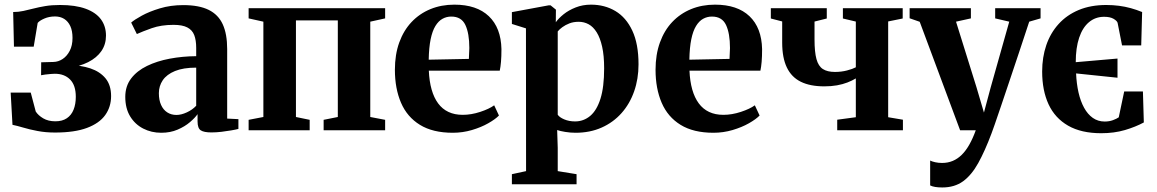

<svg xmlns="http://www.w3.org/2000/svg" viewBox="-20 -574 5100 846"><path d="M222.5 10Q181 10 145.5 3.2Q110 -3.5 82.5 -11.8Q55 -20 35 -24L27 -166H115.5L137.5 -82.5Q148.5 -65.5 170.5 -52.5Q192.5 -39.5 224 -39.5Q254.5 -39.5 274.5 -53Q294.5 -66.5 304.2 -90.8Q314 -115 314 -147.5Q314 -198 289 -223.5Q264 -249 221.5 -249Q215.5 -249 203.2 -248Q191 -247 179 -245.5Q167 -244 161 -242.5L161.5 -299.5L215.5 -301Q237 -301.5 256 -314Q275 -326.5 287.2 -350Q299.5 -373.5 299.5 -407Q299.5 -438 289.8 -459Q280 -480 262.8 -490.8Q245.5 -501.5 222.5 -501.5Q196.5 -501.5 175.2 -492.2Q154 -483 146 -473L128.5 -368.5H41.5L38 -521Q61.5 -521 83.2 -525.8Q105 -530.5 128.2 -536.5Q151.5 -542.5 179.5 -547.2Q207.5 -552 244.5 -552Q312.5 -552 357.5 -535.5Q402.5 -519 424.8 -488.8Q447 -458.5 447 -417Q447 -378.5 426.8 -349Q406.5 -319.5 368.5 -300.2Q330.5 -281 276.5 -273.5L280 -287.5Q335 -287 377.8 -272.8Q420.5 -258.5 445 -228.8Q469.5 -199 469.5 -150.5Q469.5 -103.5 443.8 -67.2Q418 -31 363.5 -10.5Q309 10 222.5 10Z M690.5 11Q647 11 611 -7.5Q575 -26 553.5 -61.2Q532 -96.5 532 -147Q532 -194.5 557.8 -228.2Q583.5 -262 627.8 -283.5Q672 -305 728 -315.5Q784 -326 844.5 -326.5V-363Q844.5 -397 835.8 -419.5Q827 -442 805.2 -453.2Q783.5 -464.5 744.5 -464.5Q690 -464.5 648.5 -449.8Q607 -435 583 -424L558 -474.5Q572 -487 604.8 -505Q637.5 -523 684.5 -537.2Q731.5 -551.5 787.5 -551.5Q857 -551.5 899.5 -530.5Q942 -509.5 961.5 -466.8Q981 -424 981 -357.5V-51.5L1030.5 -49V-6Q1019.5 -3 999.2 0.5Q979 4 955.8 6.8Q932.5 9.5 911.5 9.5Q878.5 9.5 864.5 0.2Q850.5 -9 850.5 -39V-71Q839.5 -55 817 -35.8Q794.5 -16.5 762.5 -2.8Q730.5 11 690.5 11ZM757.5 -67.5Q778.5 -67.5 803 -78.8Q827.5 -90 844.5 -108V-276Q787.5 -276 751 -261Q714.5 -246 697.2 -220.5Q680 -195 680 -163.5Q680 -133 689.8 -111.5Q699.5 -90 717 -78.8Q734.5 -67.5 757.5 -67.5Z M1075.5 0V-46L1140.5 -58.5V-478.5L1075.5 -493V-538H1677V-493L1611.5 -478.5V-58.5L1677 -46V0H1406V-46L1468.5 -58.5V-484H1284V-58.5L1344.5 -46V0Z M1975 11Q1887 11 1830.5 -23.8Q1774 -58.5 1747 -121.2Q1720 -184 1720 -266.5Q1720 -333.5 1739.2 -386.8Q1758.5 -440 1793.5 -477Q1828.5 -514 1876.5 -533.8Q1924.5 -553.5 1982 -553.5Q2080.5 -553.5 2134 -502.5Q2187.5 -451.5 2189.5 -357.5Q2189.5 -325 2187.5 -301.8Q2185.5 -278.5 2182 -262.5H1869.5Q1871.5 -216 1881.8 -179.8Q1892 -143.5 1910.5 -118.5Q1929 -93.5 1956 -80.8Q1983 -68 2019 -68Q2056.5 -68 2096 -81Q2135.5 -94 2157.5 -110L2178.5 -65Q2162.5 -48.5 2131.2 -30.8Q2100 -13 2059.2 -1Q2018.5 11 1975 11ZM1869 -311 2046 -314.5Q2046.5 -326.5 2047 -338.5Q2047.5 -350.5 2048 -362.5Q2048 -427 2030.5 -464Q2013 -501 1968.5 -501Q1947.5 -501 1929.8 -491.2Q1912 -481.5 1898.5 -459.5Q1885 -437.5 1877.5 -401Q1870 -364.5 1869 -311Z M2235.5 238V193.5L2298 180L2297.5 -449L2235.5 -468.5V-520.5L2397.5 -550.5H2406L2429.5 -531.5L2429 -476Q2441 -493 2463.2 -511Q2485.5 -529 2516.5 -541.2Q2547.5 -553.5 2584 -553.5Q2644.5 -553.5 2691.8 -525.2Q2739 -497 2766.2 -438.8Q2793.5 -380.5 2793.5 -290.5Q2793.5 -226.5 2774.2 -171.5Q2755 -116.5 2718.5 -75.5Q2682 -34.5 2630.8 -11.8Q2579.5 11 2516 11Q2493 11 2470.2 7.2Q2447.5 3.5 2435 -1L2437.5 77V180L2520.5 193.5V238ZM2514 -39Q2551.5 -39 2580.5 -63.2Q2609.5 -87.5 2625.8 -139Q2642 -190.5 2642 -273Q2642 -329 2633.2 -368Q2624.5 -407 2609.2 -431.5Q2594 -456 2573.8 -467Q2553.5 -478 2530 -478Q2507 -478 2489 -471Q2471 -464 2457.8 -454.2Q2444.5 -444.5 2437.5 -435.5V-68.5Q2445 -57 2466.2 -48Q2487.5 -39 2514 -39Z M3123.5 11Q3035.5 11 2979 -23.8Q2922.5 -58.5 2895.5 -121.2Q2868.5 -184 2868.5 -266.5Q2868.5 -333.5 2887.8 -386.8Q2907 -440 2942 -477Q2977 -514 3025 -533.8Q3073 -553.5 3130.5 -553.5Q3229 -553.5 3282.5 -502.5Q3336 -451.5 3338 -357.5Q3338 -325 3336 -301.8Q3334 -278.5 3330.5 -262.5H3018Q3020 -216 3030.2 -179.8Q3040.5 -143.5 3059 -118.5Q3077.5 -93.5 3104.5 -80.8Q3131.5 -68 3167.5 -68Q3205 -68 3244.5 -81Q3284 -94 3306 -110L3327 -65Q3311 -48.5 3279.8 -30.8Q3248.5 -13 3207.8 -1Q3167 11 3123.5 11ZM3017.5 -311 3194.5 -314.5Q3195 -326.5 3195.5 -338.5Q3196 -350.5 3196.5 -362.5Q3196.5 -427 3179 -464Q3161.5 -501 3117 -501Q3096 -501 3078.2 -491.2Q3060.5 -481.5 3047 -459.5Q3033.5 -437.5 3026 -401Q3018.5 -364.5 3017.5 -311Z M3669 0V-46.5L3751 -57.5V-228.5Q3734.5 -218.5 3713.8 -210.5Q3693 -202.5 3668 -198Q3643 -193.5 3612 -193.5Q3549.5 -193.5 3508.5 -213.8Q3467.5 -234 3447 -276.8Q3426.5 -319.5 3426.5 -386.5V-479.5L3376.5 -492.5V-538H3623V-492.5L3569 -479V-400Q3569 -345 3577.5 -313.8Q3586 -282.5 3605.8 -269.8Q3625.5 -257 3659 -257Q3687 -257 3712 -263.5Q3737 -270 3751 -277.5V-479L3694 -492.5V-538H3957.5V-492.5L3893.5 -479.5V-57.5L3958.5 -46.5V0Z M4132 252Q4114.5 252 4100.8 249.8Q4087 247.5 4078.5 243V133.5Q4086 137.5 4100.5 140.8Q4115 144 4131 144Q4156.5 144 4178 135Q4199.5 126 4217.8 108Q4236 90 4251.2 63Q4266.5 36 4279.5 0H4210.5L4032.5 -478L3988 -493.5V-538H4258V-493L4192.5 -478.5L4282.5 -190L4315.5 -78L4345 -188L4427 -478.5L4365 -493V-538H4565V-493L4515 -478.5Q4493.5 -412.5 4471 -345.5Q4448.5 -278.5 4428 -217.2Q4407.5 -156 4390.8 -106.8Q4374 -57.5 4363 -25.5Q4352 6.5 4349 13.5Q4320 91 4290.5 144.2Q4261 197.5 4223.5 224.8Q4186 252 4132 252Z M4832 13Q4744.5 13 4686.5 -20.2Q4628.5 -53.5 4600.2 -114.5Q4572 -175.5 4572 -259Q4572 -321.5 4590.2 -375Q4608.5 -428.5 4644.5 -468.2Q4680.5 -508 4733.2 -530Q4786 -552 4854.5 -552Q4883.5 -552 4910.5 -548.5Q4937.5 -545 4962.8 -538Q4988 -531 5012.5 -521L5008.5 -374H4924L4904.5 -473Q4902.5 -481.5 4887.2 -490.8Q4872 -500 4845 -500Q4806.5 -500 4778.2 -476.2Q4750 -452.5 4735 -407.8Q4720 -363 4720 -300L4904 -316V-231.5L4721.5 -250.5Q4723.5 -205 4732.2 -166.5Q4741 -128 4756.8 -99.2Q4772.5 -70.5 4795.2 -54.5Q4818 -38.5 4847.5 -38.5Q4867.5 -38.5 4883.8 -44.5Q4900 -50.5 4909.5 -57L4933.5 -171H5016L5020 -34.5Q4984 -15 4936.8 -1Q4889.5 13 4832 13Z"/></svg>

Font: Merriweather 60pt
Style: Bold
Weight: 700
Version: Version 2.100